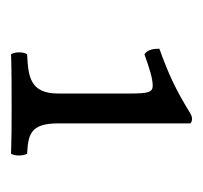

<svg xmlns="http://www.w3.org/2000/svg" viewBox="-30 -701 367 347"><g transform="rotate(90 153.5 -527.5)"><path d="M135 -620C147 -620 149 -611 149 -579V-449C149 -398 118 -395 78 -393C73 -385 74 -370 78 -364C108 -365 139 -365 174 -365C207 -365 228 -365 258 -364C262 -371 262 -385 258 -393C224 -395 203 -398 203 -449V-688C198 -693 190 -691 185 -688C141 -661 115 -649 68 -632C68 -620 70 -611 78 -605C103 -614 122 -620 135 -620Z"/></g></svg>

Font: Libertinus Serif Display
Style: Regular
Weight: 400
Designer: Philipp H. Poll, Khaled Hosny
Foundry: Caleb Maclennan
Version: Version 7.050;RELEASE